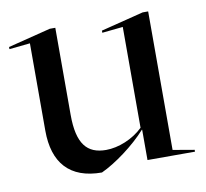

<svg xmlns="http://www.w3.org/2000/svg" viewBox="-66 -536 662 617"><g transform="rotate(-10 265.0 -228.0)"><path d="M370 0H525V-6L455 -18V-470H437L298 -435V-428L366 -435V-106C333 -74 285 -55 245 -55C183 -55 152 -91 152 -186V-470H134L-5 -435V-428L63 -435V-150C63 -45 114 14 219 14C265 -7 329 -54 369 -99H370Z"/></g></svg>

Font: Mazius Display
Style: Regular
Weight: 400
Designer: Alberto Casagrande & Collletttivo
Foundry: Collletttivo
Version: Version 2.000;Glyphs 3.2 (3217)